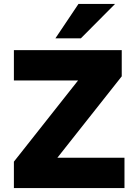

<svg xmlns="http://www.w3.org/2000/svg" viewBox="-20 -961 684 981"><path d="M51 0V-135L424 -607L430 -550H51V-705H602V-571L228 -98L222 -155H616V0ZM263 -765 381 -941H568L393 -765Z"/></svg>

Font: Nunito Sans 10pt Black
Style: Regular
Weight: 900
Designer: Vernon Adams
Foundry: Vernon Adams
Version: Version 3.101;gftools[0.9.27]